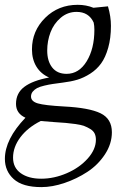

<svg xmlns="http://www.w3.org/2000/svg" viewBox="-48 -472 524 793"><path d="M-27.8 184.1Q-27.8 103 57.1 14.2Q18.1 -3.4 18.1 -43Q18.1 -87.4 52.5 -113.3Q86.9 -139.2 154.8 -151.9Q120.6 -167 102.3 -197Q84 -227.1 84 -268.1Q84 -344.2 138.4 -398.2Q192.9 -452.1 272.9 -452.1Q308.1 -452.1 337.9 -439.9L397.9 -445.8Q410.2 -404.3 410.2 -365.2Q410.2 -314.5 398.9 -274.7Q387.7 -234.9 369.6 -210Q351.6 -185.1 325 -168Q298.3 -150.9 271.5 -142.8Q244.6 -134.8 211.9 -130.9Q185.5 -127.4 170.2 -125.2Q154.8 -123 135.3 -118.4Q115.7 -113.8 105.2 -108.2Q94.7 -102.5 87.4 -93.8Q80.1 -85 80.1 -73.2Q80.1 -53.2 108.4 -44.9Q136.7 -36.6 216.8 -32.2Q320.3 -26.9 367.2 -4.2Q414.1 18.6 414.1 74.2Q414.1 122.1 385.3 165.8Q356.4 209.5 312.7 238Q269 266.6 218.5 283.7Q168 300.8 123 300.8Q45.4 300.8 8.8 267.8Q-27.8 234.9 -27.8 184.1ZM5.9 179.2Q5.9 220.7 37.8 243.4Q69.8 266.1 122.1 266.1Q175.3 266.1 227.8 243.4Q280.3 220.7 314.2 182.9Q348.1 145 348.1 105Q348.1 90.3 342.8 79.3Q337.4 68.4 325 60.8Q312.5 53.2 299.6 48.3Q286.6 43.5 263.9 40.3Q241.2 37.1 222.9 35.6Q204.6 34.2 174.8 32.2Q162.6 31.7 120.1 27.8Q66.4 54.7 36.1 95Q5.9 135.3 5.9 179.2ZM147 -263.2Q147 -219.7 167.5 -193.4Q188 -167 227.1 -167Q278.3 -167 310.1 -219Q341.8 -271 341.8 -349.1Q341.8 -365.7 338.9 -378.9Q318.8 -422.9 268.1 -422.9Q231.4 -422.9 202.9 -398.7Q174.3 -374.5 160.6 -338.6Q147 -302.7 147 -263.2Z"/></svg>

Font: Dihjauti S
Style: Italic
Weight: 400
Italic angle: -9°
Designer: T. Christopher White
Version: Version 3.0.0